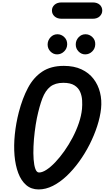

<svg xmlns="http://www.w3.org/2000/svg" viewBox="-20 -1506 838 1536"><path d="M289 9.5Q230 9.5 189.5 -25.5Q149 -60.5 126 -121.8Q103 -183 96.2 -262Q89.5 -341 98.5 -430Q107.5 -519 130.5 -608.5Q159.5 -720 203.8 -803.2Q248 -886.5 317.5 -932.8Q387 -979 490.5 -979Q572.5 -979 631.8 -951.2Q691 -923.5 728 -875.5Q765 -827.5 780.2 -766Q795.5 -704.5 788.5 -637.5Q781.5 -570.5 757.5 -496.8Q733.5 -423 696.8 -350.5Q660 -278 613.2 -213.2Q566.5 -148.5 513.2 -98.2Q460 -48 403 -19.2Q346 9.5 289 9.5ZM275 -560.5Q265 -510.5 257.8 -451.8Q250.5 -393 248 -335.5Q245.5 -278 249 -230.5Q252.5 -183 263 -154.5Q273.5 -126 292.5 -126Q318.5 -126 352.2 -148Q386 -170 422.8 -208.8Q459.5 -247.5 495 -297.8Q530.5 -348 560.5 -405Q590.5 -462 610.5 -520.8Q630.5 -579.5 636 -634Q639 -666.5 637 -702.8Q635 -739 621.2 -771Q607.5 -803 575.5 -823.2Q543.5 -843.5 486.5 -843.5Q421.5 -843.5 382.2 -812.5Q343 -781.5 319 -718.8Q295 -656 275 -560.5ZM661.5 -1071Q631 -1071 608.2 -1094.5Q585.5 -1118 586 -1151.5Q586.5 -1184 609 -1208Q631.5 -1232 664 -1232Q695 -1232 719 -1209.2Q743 -1186.5 742 -1151.5Q741.5 -1118 717.8 -1094.5Q694 -1071 661.5 -1071ZM436.5 -1071Q406 -1071 383.2 -1094.5Q360.5 -1118 361 -1151.5Q362 -1184 384.5 -1208Q407 -1232 439.5 -1232Q470.5 -1232 494.2 -1209.2Q518 -1186.5 517.5 -1151.5Q517 -1118 493 -1094.5Q469 -1071 436.5 -1071ZM472.5 -1356Q437.5 -1356 416.5 -1375Q395.5 -1394 395.5 -1421.5Q395.5 -1449.5 416.5 -1468Q437.5 -1486.5 472.5 -1486.5H722Q757.5 -1486.5 777.8 -1468Q798 -1449.5 798 -1421.5Q798 -1395 777.8 -1375.5Q757.5 -1356 722 -1356Z"/></svg>

Font: Edu QLD Hand
Style: Regular
Weight: 400
Designer: Tina and Corey Anderson, Eben Sorkin
Foundry: Sorkin Type Co.
Version: Version 2.000